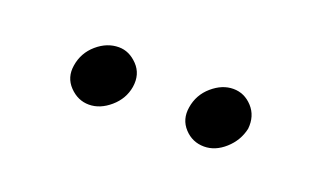

<svg xmlns="http://www.w3.org/2000/svg" viewBox="-29 -644 429 260"><g transform="rotate(20 185.0 -514.5)"><path d="M230 -514Q233 -533 247.5 -545.5Q262 -558 278 -558Q294 -558 305.5 -545.5Q317 -533 315 -514Q311 -496 297 -483.5Q283 -471 267 -471Q250 -471 238.5 -483.5Q227 -496 230 -514ZM64 -514Q67 -533 81.5 -545.5Q96 -558 113 -558Q128 -558 140 -545.5Q152 -533 149 -514Q146 -496 131.5 -483.5Q117 -471 101 -471Q85 -471 73 -483.5Q61 -496 64 -514Z"/></g></svg>

Font: Josefin Slab SemiBold
Style: Italic
Weight: 600
Italic angle: -12°
Designer: Santiago Orozco
Foundry: Typemade
Version: Version 2.000